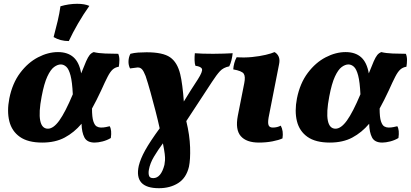

<svg xmlns="http://www.w3.org/2000/svg" viewBox="-20 -741 2161 1010"><path d="M202 9Q127 9 84.5 -21Q42 -51 29 -103.5Q16 -156 29 -223Q45 -303 86 -357.5Q127 -412 180 -439.5Q233 -467 285 -467Q336 -467 366.5 -440Q397 -413 407 -355Q423 -396 433 -418.5Q443 -441 451.5 -451.5Q460 -462 473 -467Q496 -461 533 -459.5Q570 -458 602 -458Q608 -444 608 -426Q608 -408 605 -390Q586 -387 573 -375.5Q560 -364 546.5 -338Q533 -312 512 -265Q500 -239 488 -215.5Q476 -192 464 -170Q464 -124 471 -103Q478 -82 488.5 -76Q499 -70 511 -70Q525 -70 537 -72.5Q549 -75 557 -77Q569 -57 563 -15Q543 -3 519.5 3Q496 9 478 9Q438 9 424 -18Q410 -45 409 -90Q370 -44 320.5 -17.5Q271 9 202 9ZM199 -233Q183 -150 191.5 -107Q200 -64 232 -64Q261 -64 292 -107Q323 -150 363 -245Q360 -310 351 -344Q342 -378 328.5 -390Q315 -402 300 -402Q283 -402 264.5 -388.5Q246 -375 229 -338.5Q212 -302 199 -233ZM342 -525Q297 -525 262 -546Q274 -591 283.5 -631Q293 -671 298 -708Q343 -721 386 -721Q425 -721 450 -710Q418 -665 390 -616.5Q362 -568 342 -525Z M816 249Q684 249 710 131Q719 94 744 49Q769 4 820 -66Q811 -107 798 -157.5Q785 -208 771.5 -256.5Q758 -305 746 -341Q736 -367 726.5 -377Q717 -387 703 -386Q689 -385 664 -381Q655 -399 656 -420Q657 -441 666 -458Q685 -463 706.5 -464.5Q728 -466 751 -466Q837 -466 875 -439.5Q913 -413 928 -351Q934 -327 939 -288.5Q944 -250 947 -207Q966 -238 983.5 -266Q1001 -294 1021 -324Q1047 -365 1042.5 -378Q1038 -391 1008 -395Q1004 -406 1003.5 -424.5Q1003 -443 1005 -461Q1041 -458 1101 -458Q1130 -458 1156.5 -459Q1183 -460 1204 -461Q1202 -442 1197.5 -424Q1193 -406 1186 -392Q1155 -386 1137 -366.5Q1119 -347 1095 -310L960 -104Q978 -30 980 34Q982 98 974 136Q960 195 917.5 222Q875 249 816 249ZM763 153Q760 171 764 183.5Q768 196 786 196Q827 196 845 126Q847 115 848 102Q849 89 846.5 68.5Q844 48 837 13Q811 48 790 83Q769 118 763 153Z M1342 9Q1276 9 1246.5 -25Q1217 -59 1231 -132L1265 -304Q1272 -339 1262 -353.5Q1252 -368 1207 -376Q1208 -392 1212.5 -409Q1217 -426 1225 -440Q1266 -437 1306 -441Q1346 -445 1377.5 -452.5Q1409 -460 1424 -467Q1439 -459 1446 -443Q1453 -427 1448 -403L1393 -123Q1388 -94 1393 -82Q1398 -70 1415 -70Q1438 -70 1457 -80Q1472 -52 1466 -13Q1447 -4 1413.5 2.5Q1380 9 1342 9Z M1715 9Q1640 9 1597.5 -21Q1555 -51 1542 -103.5Q1529 -156 1542 -223Q1558 -303 1599 -357.5Q1640 -412 1693 -439.5Q1746 -467 1798 -467Q1849 -467 1879.5 -440Q1910 -413 1920 -355Q1936 -396 1946 -418.5Q1956 -441 1964.5 -451.5Q1973 -462 1986 -467Q2009 -461 2046 -459.5Q2083 -458 2115 -458Q2121 -444 2121 -426Q2121 -408 2118 -390Q2099 -387 2086 -375.5Q2073 -364 2059.5 -338Q2046 -312 2025 -265Q2013 -239 2001 -215.5Q1989 -192 1977 -170Q1977 -124 1984 -103Q1991 -82 2001.5 -76Q2012 -70 2024 -70Q2038 -70 2050 -72.5Q2062 -75 2070 -77Q2082 -57 2076 -15Q2056 -3 2032.5 3Q2009 9 1991 9Q1951 9 1937 -18Q1923 -45 1922 -90Q1883 -44 1833.5 -17.5Q1784 9 1715 9ZM1712 -233Q1696 -150 1704.5 -107Q1713 -64 1745 -64Q1774 -64 1805 -107Q1836 -150 1876 -245Q1873 -310 1864 -344Q1855 -378 1841.5 -390Q1828 -402 1813 -402Q1796 -402 1777.5 -388.5Q1759 -375 1742 -338.5Q1725 -302 1712 -233Z"/></svg>

Font: Vollkorn ExtraBold
Style: Italic
Weight: 800
Italic angle: -11°
Designer: Friedrich Althausen
Foundry: Friedrich Althausen
Version: Version 5.000; ttfautohint (v1.8.3)